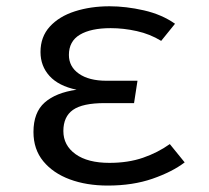

<svg xmlns="http://www.w3.org/2000/svg" viewBox="-20 -571 655 603"><path d="M401 -247.2H308.7Q239.5 -247.2 209.2 -225.9Q179 -204.6 179 -159.5Q179 -114.4 217.2 -86.9Q255.4 -59.5 323.6 -59.5Q382.6 -59.5 429.2 -75.6Q475.9 -91.8 513.3 -118.5L560 -61Q521 -31.3 459 -9.7Q396.9 11.8 318.5 11.8Q251.8 11.8 199.2 -7.7Q146.7 -27.2 115.9 -64.6Q85.1 -102.1 85.1 -156.4Q85.1 -217.9 120.3 -249Q155.4 -280 220.5 -289.2Q164.1 -301 135.6 -332.3Q107.2 -363.6 107.2 -407.7Q107.2 -455.4 136.4 -487.4Q165.6 -519.5 215.1 -535.4Q264.6 -551.3 324.1 -551.3Q375.4 -551.3 431.8 -538.5Q488.2 -525.6 529.7 -496.4L486.2 -442.6Q451.3 -464.1 409.7 -473.3Q368.2 -482.6 327.7 -482.6Q265.6 -482.6 231 -462.1Q196.4 -441.5 196.4 -398.5Q196.4 -361.5 227.9 -339.5Q259.5 -317.4 314.4 -317.4H411.8Z"/></svg>

Font: FiraCode Nerd Font
Style: Regular
Weight: 400
Designer: Carrois Corporate, Edenspiekermann AG, Nikita Prokopov
Foundry: Carrois Corporate, Edenspiekermann AG, Nikita Prokopov
Version: Version 6.002;Nerd Fonts 2.1.0